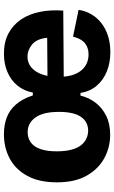

<svg xmlns="http://www.w3.org/2000/svg" viewBox="183 -766 596 1003"><g transform="rotate(-90 481.5 -264.0)"><path d="M280 13Q214 13 157.5 -17.5Q101 -48 66 -109.5Q31 -171 31 -265Q31 -357 64 -418.5Q97 -480 154 -511Q211 -542 283 -542Q330 -542 369 -527.5Q408 -513 437.5 -479.5Q467 -446 485 -391H500Q509 -438 536.5 -471.5Q564 -505 607 -523.5Q650 -542 703 -542Q764 -542 808.5 -518.5Q853 -495 881.5 -453Q910 -411 921.5 -354.5Q933 -298 928 -232L512 -229V-314L786 -316Q781 -370 751.5 -394.5Q722 -419 688 -419Q655 -419 631 -398.5Q607 -378 594.5 -342Q582 -306 582 -257Q582 -180 614 -140Q646 -100 699 -100Q721 -100 737.5 -107Q754 -114 764.5 -125Q775 -136 781.5 -150.5Q788 -165 792 -181L932 -152Q927 -117 909.5 -86.5Q892 -56 863.5 -33.5Q835 -11 796.5 1.5Q758 14 711 14Q657 14 611.5 -4Q566 -22 536 -57Q506 -92 498 -142H484Q474 -99 447.5 -64Q421 -29 379 -8Q337 13 280 13ZM301 -102Q323 -102 341 -111Q359 -120 372 -138Q385 -156 392 -185Q399 -214 399 -254Q399 -297 391.5 -327.5Q384 -358 369 -378.5Q354 -399 335 -408.5Q316 -418 292 -418Q272 -418 254 -410Q236 -402 222.5 -385Q209 -368 201 -338.5Q193 -309 193 -266Q193 -221 201.5 -189.5Q210 -158 225 -139Q240 -120 260 -111Q280 -102 301 -102Z"/></g></svg>

Font: Bricolage Grotesque 48pt Condensed ExtraBold ExtraBold
Style: Regular
Weight: 800
Version: Version 1.000;gftools[0.9.30]